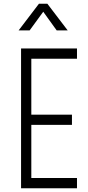

<svg xmlns="http://www.w3.org/2000/svg" viewBox="-20 -1010 474 1030"><path d="M393 -750V-695H148V-395H366V-340H148V-55H393V0H93V-750ZM80 -847 189 -990H234L343 -847H284L212 -947L139 -847Z"/></svg>

Font: Mohave Light Light
Style: Regular
Weight: 300
Version: Version 2.003